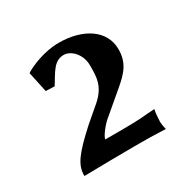

<svg xmlns="http://www.w3.org/2000/svg" viewBox="-94 -806 527 533"><g transform="rotate(-30 170.0 -540.0)"><path d="M151 -682C174 -682 200 -656 200 -621C200 -620 200 -619 200 -618C200 -583 200 -554 163 -521L115 -480C52 -423 33 -397 33 -364V-362C96 -363 145 -364 194 -364C243 -364 245 -364 294 -362C292 -369 290 -381 290 -388C290 -395 292 -419 294 -426C256 -424 252 -421 187 -421H134C134 -430 156 -458 170 -469L235 -524C272 -555 291 -577 291 -620C291 -681 233 -718 156 -718C109 -718 64 -698 46 -687L44 -685L58 -620L86 -619C107 -652 119 -682 151 -682Z"/></g></svg>

Font: Libertinus Sans
Style: Bold
Weight: 700
Designer: Philipp H. Poll, Khaled Hosny
Foundry: Caleb Maclennan
Version: Version 7.050;RELEASE